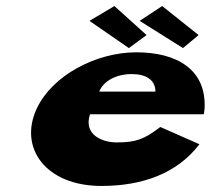

<svg xmlns="http://www.w3.org/2000/svg" viewBox="-20 -598 723 635"><path d="M653.7 -220C655.3 -224 655.7 -233 656.6 -239C663.3 -368 565 -425 431 -425C297 -425 152.3 -348 101.6 -239C40.7 -109 131.4 17 315.4 17C450.4 17 565.7 -24 639.5 -121L510.2 -178C457 -137 428.4 -127 366.4 -127C318.4 -127 255.3 -152 277.7 -220ZM308.1 -295C321.2 -328 361 -353 416 -353C464 -353 494 -333 494.1 -295ZM464.8 -482 406.2 -439 275.9 -529 358.4 -578ZM636.8 -482 585.2 -439 441.9 -529 516.4 -578Z"/></svg>

Font: Hussar Milosc
Style: Obl
Weight: 700
Foundry: Cannot Into Space Fonts
Version: Version 1.02